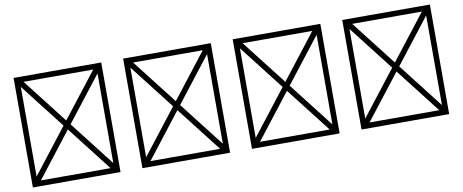

<svg xmlns="http://www.w3.org/2000/svg" viewBox="-80 -1243 4159 1726"><g transform="rotate(-10 2000.0 -380.0)"><path d="M100 120H900V-880H100ZM500 -421 182 -830H818ZM532 -380 850 -789V29ZM182 70 500 -339 818 70ZM150 -789 468 -380 150 29Z M1100 120H1900V-880H1100ZM1500 -421 1182 -830H1818ZM1532 -380 1850 -789V29ZM1182 70 1500 -339 1818 70ZM1150 -789 1468 -380 1150 29Z M2100 120H2900V-880H2100ZM2500 -421 2182 -830H2818ZM2532 -380 2850 -789V29ZM2182 70 2500 -339 2818 70ZM2150 -789 2468 -380 2150 29Z M3100 120H3900V-880H3100ZM3500 -421 3182 -830H3818ZM3532 -380 3850 -789V29ZM3182 70 3500 -339 3818 70ZM3150 -789 3468 -380 3150 29Z"/></g></svg>

Font: Adobe NotDef
Style: Regular
Weight: 400
Monospace: yes
Foundry: Adobe Systems Incorporated
Version: Version 1.000;PS 1;hotconv 1.0.98;makeotf.lib2.5.65220